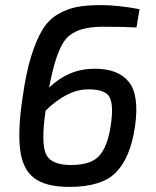

<svg xmlns="http://www.w3.org/2000/svg" viewBox="-20 -722 611 754"><path d="M528 -686 516 -614Q470 -617 383 -617Q282 -617 241 -571.5Q200 -526 173 -378Q250 -452 350 -452Q443 -453 485.5 -401Q528 -349 510 -224Q492 -103 436 -45.5Q380 12 253 12Q158 12 112.5 -24Q67 -60 58.5 -138.5Q50 -217 69 -341Q82 -435 102 -499.5Q122 -564 146 -604Q170 -644 206.5 -665.5Q243 -687 281.5 -694.5Q320 -702 377 -702Q442 -702 528 -686ZM415 -230Q427 -310 410 -341Q393 -372 324 -371Q246 -371 159 -288Q141 -162 160 -118Q179 -74 259 -74Q338 -74 370.5 -111Q403 -148 415 -230Z"/></svg>

Font: Exo 2.0 Medium
Style: Italic
Weight: 500
Italic angle: -8°
Designer: Natanael Gama
Version: Version 1.001;PS 001.001;hotconv 1.0.70;makeotf.lib2.5.58329